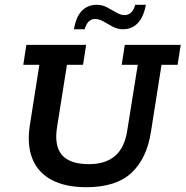

<svg xmlns="http://www.w3.org/2000/svg" viewBox="-20 -770 773 800"><path d="M340 10Q252 10 195 -20.5Q138 -51 115 -108.5Q92 -166 104 -246L144 -500H77L90 -583H339L326 -500H259L218 -242Q205 -163 238 -124.5Q271 -86 351 -86Q419 -86 459 -120Q499 -154 510 -225L554 -500H487L500 -583H733L720 -500H653L609 -221Q592 -110 528 -50Q464 10 340 10ZM492 -648Q470 -648 449.5 -659Q429 -670 411 -680.5Q393 -691 376 -691Q360 -691 349 -679.5Q338 -668 333 -648H288Q297 -701 321.5 -725.5Q346 -750 383 -750Q406 -750 426 -739.5Q446 -729 464.5 -718Q483 -707 499 -707Q516 -707 527.5 -719Q539 -731 543 -750H588Q578 -698 553.5 -673Q529 -648 492 -648Z"/></svg>

Font: Rokkitt SemiBold SemiBold
Style: Italic
Weight: 600
Italic angle: -9°
Version: Version 3.103